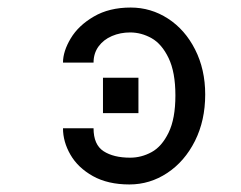

<svg xmlns="http://www.w3.org/2000/svg" viewBox="-20 -520 640 509"><path d="M347 -220H253V-314H347ZM325 -102Q355 -102 382 -116.8Q409 -131.5 427 -168.5Q445 -205.5 445 -267Q445 -328.5 427 -366Q409 -403.5 381.8 -418.8Q354.5 -434 325 -434Q299 -434 276.8 -424.5Q254.5 -415 241.2 -396.8Q228 -378.5 228 -354H147Q147 -384 167.5 -418.2Q188 -452.5 228.8 -476.2Q269.5 -500 326.5 -500Q380 -500 425.2 -470.8Q470.5 -441.5 497.2 -388.8Q524 -336 524 -269.5Q524 -200.5 496.8 -146.2Q469.5 -92 423.5 -61.5Q377.5 -31 323 -31Q266 -31 226.2 -53.2Q186.5 -75.5 166.8 -109.8Q147 -144 147 -180H228Q228 -136.5 254.5 -119.2Q281 -102 325 -102Z"/></svg>

Font: JuliaMono Black
Style: Regular
Weight: 900
Monospace: yes
Designer: cormullion
Foundry: corm
Version: Version 0.054; ttfautohint (v1.8.4)